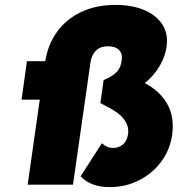

<svg xmlns="http://www.w3.org/2000/svg" viewBox="-20 -754 725 784"><path d="M428 10Q389 10 359.5 -1Q330 -12 309 -34L396 -169Q409 -158 419 -154Q429 -150 442 -150Q466 -150 482.5 -164.5Q499 -179 503 -207Q506 -230 497 -249Q488 -268 471.5 -283Q455 -298 433 -310Q411 -322 390 -333L403 -427Q422 -435 435.5 -443.5Q449 -452 457.5 -461Q466 -470 470.5 -481.5Q475 -493 477 -507Q481 -535 466 -550Q451 -565 421 -565Q389 -565 371 -546.5Q353 -528 349 -496L278 0H93L164 -499Q174 -569 211.5 -622Q249 -675 310.5 -704.5Q372 -734 452 -734Q517 -734 566.5 -714Q616 -694 642 -655.5Q668 -617 660 -562Q655 -527 636 -492Q617 -457 587 -428.5Q557 -400 519 -384L524 -434Q565 -421 597 -399.5Q629 -378 650.5 -349Q672 -320 680.5 -284Q689 -248 683 -203Q674 -142 638.5 -94Q603 -46 548 -18Q493 10 428 10ZM68 -347 90 -504H249L227 -347Z"/></svg>

Font: Lexend ExtBd
Style: Italic
Weight: 800
Italic angle: -8.13011°
Designer: Bonnie Shaver-Troup, Thomas Jockin
Foundry: Lexend
Version: Version 1.007